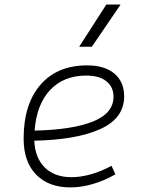

<svg xmlns="http://www.w3.org/2000/svg" viewBox="-20 -815 626 845"><path d="M294.9 -35.2Q335.4 -35.2 381.6 -48.3Q427.7 -61.5 470.7 -85.4L487.8 -47.9Q441.9 -21 390.1 -5.6Q338.4 9.8 290.5 9.8Q193.4 9.8 138.7 -46.9Q84 -103.5 84 -204.6Q84 -356.4 158 -441.9Q231.9 -527.3 363.8 -527.3Q440.4 -527.3 483.4 -491.2Q526.4 -455.1 526.4 -390.6Q526.4 -294.9 422.1 -247.3Q317.9 -199.7 130.9 -195.8Q134.3 -120.1 177.2 -77.6Q220.2 -35.2 294.9 -35.2ZM132.3 -240.2Q300.3 -244.1 389.9 -280.5Q479.5 -316.9 479.5 -389.2Q479.5 -432.6 448.2 -457.5Q417 -482.4 359.9 -482.4Q259.8 -482.4 200.2 -418.5Q140.6 -354.5 132.3 -240.2ZM328.6 -609.4 447.8 -794.9H510.7L384.3 -609.4Z"/></svg>

Font: CaskaydiaCove NFP ExtraLight
Style: Italic
Weight: 200
Italic angle: -10°
Designer: Aaron Bell
Foundry: Saja Typeworks
Version: Version 2111.001; VTT 6.35;Nerd Fonts 3.1.1